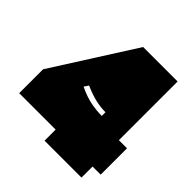

<svg xmlns="http://www.w3.org/2000/svg" viewBox="-202 -898 1103 1103"><g transform="rotate(45 349.5 -346.5)"><path d="M26 -46V-240L342 -737H622V-260H688V-46H622V44H322V-46ZM279 -361 261 -334Q318 -307 364.5 -298Q411 -289 454 -289V-319Q414 -319 372.5 -328.5Q331 -338 279 -361Z"/></g></svg>

Font: ChangwonDangamAsac Bold
Style: Regular
Weight: 700
Designer: Choi Chi-young, Lee Youngbeen, Kim Jungjin, Yoon Jihee, Han Dohee
Foundry: YoonDesign Inc.
Version: Version 1.010;Build 20210623